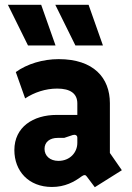

<svg xmlns="http://www.w3.org/2000/svg" viewBox="-20 -770 551 802"><path d="M343 -32 376 12 489 -59 439 -131V-339C439 -445 371 -523 225 -523C159 -523 93 -503 46 -469L85 -359C123 -384 170 -400 219 -400C274 -400 303 -379 303 -338V-290H217C118 -290 40 -239 40 -143C40 -56 99 11 197 11C251 11 290 -10 322 -34C331 -40 337 -41 343 -32ZM224 -98C189 -98 166 -119 166 -148C166 -177 188 -194 221 -194H248L284 -206C294 -209 303 -205 303 -195V-173C303 -134 273 -98 224 -98ZM212 -580 152 -750H13L97 -580ZM410 -580 350 -750H211L295 -580Z"/></svg>

Font: Finlandica
Style: Bold
Weight: 700
Designer: Niklas Ekholm, Juho Hiilivirta, Jaakko Suomalainen
Foundry: Helsinki Type Studio
Version: Version 2.000;Glyphs 3.2 (3202)